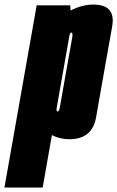

<svg xmlns="http://www.w3.org/2000/svg" viewBox="-104 -624 527 864"><path d="M-84 220 61 -600H212L213.5 -576.5Q265 -603.5 315 -603.5Q368.5 -603.5 389.5 -577.5Q409 -553 401 -506.5Q383.5 -409 364.5 -301Q345.5 -193 328.2 -95.2Q311 2.5 208 2.5Q166 2.5 129.5 -16L88 220ZM150.5 -135Q149.5 -124 153.5 -122.5Q154 -122 155 -122Q162 -122 165.8 -143.5Q169.5 -165 193.5 -301Q217 -432.5 221 -455Q224 -475 219 -477Q218.5 -477.5 217.5 -477.5Q212 -477.5 208.5 -464.5Z"/></svg>

Font: Anybody UltraCondensed Black
Style: Italic
Weight: 900
Width: 1
Italic angle: -10°
Designer: Tyler Finck
Foundry: Etcetera Type Company
Version: Version 1.010; ttfautohint (v1.8.3) -l 8 -r 50 -G 200 -x 14 